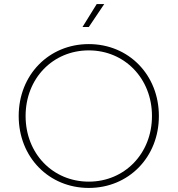

<svg xmlns="http://www.w3.org/2000/svg" viewBox="-20 -921 874 945"><path d="M417 4C613 4 762 -147 762 -350C762 -553 613 -704 417 -704C221 -704 72 -553 72 -350C72 -147 221 4 417 4ZM417 -27C240 -27 106 -165 106 -350C106 -535 240 -673 417 -673C593 -673 728 -535 728 -350C728 -165 593 -27 417 -27ZM386 -788H417L493 -901H456Z"/></svg>

Font: Chess Sans ExtraLight
Style: Regular
Weight: 275
Designer: Wolf Bōese
Foundry: Wolf Bōese
Version: Version 7.223;Glyphs 3.3 (3306)